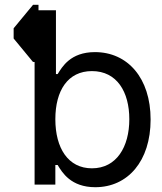

<svg xmlns="http://www.w3.org/2000/svg" viewBox="-20 -770 674 801"><path d="M117.9 -750 36.9 -652V-609.4L117.5 -511.7L124.3 -511.4V0H210.9V-81.7H220.5C239 -51.1 275.2 11 377.5 11C512.8 11 608.3 -97.3 608.3 -271.3C608.3 -444.6 512.4 -552.6 376.1 -552.6C273.1 -552.6 239 -490.1 220.5 -460.9H213.4V-727.3H140.6V-750ZM210.9 -272.7C210.9 -392 262.8 -473.4 363.6 -473.4C468 -473.4 519.5 -386.4 519.5 -272.7C519.5 -157.7 466.6 -67.8 363.6 -67.8C264.2 -67.8 210.9 -152 210.9 -272.7Z"/></svg>

Font: Margiela Sans Text
Style: Regular
Weight: 400
Designer: Stefan Endress, Andreas Faust
Version: Version 1.100;FEAKit 1.0